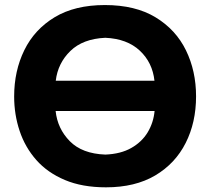

<svg xmlns="http://www.w3.org/2000/svg" viewBox="-20 -748 854 780"><path d="M410.5 13Q314 13 243.5 -16.8Q173 -46.5 127.5 -98Q82 -149.5 59.8 -216Q37.5 -282.5 37.5 -356Q37.5 -460 78.8 -544.2Q120 -628.5 202 -678Q284 -727.5 406 -727.5Q530 -727.5 612.2 -677.5Q694.5 -627.5 735.5 -543.5Q776.5 -459.5 776.5 -356.5Q776.5 -250.5 734.2 -167Q692 -83.5 610.5 -35.2Q529 13 410.5 13ZM408 -594.5Q317 -590.5 266 -541Q215 -491.5 206.5 -420H607.5Q599.5 -494 548 -542.2Q496.5 -590.5 408 -594.5ZM408 -120Q470.5 -122.5 513.2 -146.8Q556 -171 579.8 -210.2Q603.5 -249.5 608 -297H206Q213.5 -225.5 263.5 -174.5Q313.5 -123.5 408 -120Z"/></svg>

Font: Commissioner Flair
Style: Bold
Weight: 700
Designer: Kostas Bartsokas
Foundry: Kostas Bartsokas
Version: Version 1.000; ttfautohint (v1.8.3)